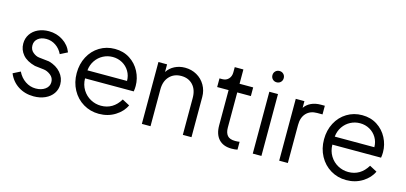

<svg xmlns="http://www.w3.org/2000/svg" viewBox="-64 -1161 3396 1607"><g transform="rotate(15 1633.5 -357.0)"><path d="M46 -129 109 -161Q133 -112 174.5 -84Q216 -56 265 -56Q314 -56 346.5 -79.5Q379 -103 379 -141Q379 -179 349 -202Q319 -225 288 -228L211 -237Q138 -256 103 -297.5Q68 -339 68 -393Q68 -439 92 -474.5Q116 -510 157.5 -529Q199 -548 250 -548Q317 -548 371.5 -513Q426 -478 449 -418L386 -386Q365 -430 327.5 -455Q290 -480 246 -480Q201 -480 173.5 -457.5Q146 -435 146 -399Q146 -361 172.5 -339Q199 -317 226 -314L315 -304Q381 -286 418.5 -242Q456 -198 456 -142Q456 -98 432 -63Q408 -28 364.5 -8Q321 12 265 12Q189 12 131 -25.5Q73 -63 46 -129Z M564 -270Q564 -349 597.5 -412.5Q631 -476 690 -512Q749 -548 822 -548Q896 -548 952 -512Q1008 -476 1038.5 -417Q1069 -358 1069 -293Q1069 -268 1065 -245H643Q644 -189 670.5 -146.5Q697 -104 739.5 -81Q782 -58 830 -58Q935 -58 994 -156L1058 -122Q1032 -65 970.5 -26.5Q909 12 830 12Q756 12 695 -24.5Q634 -61 599 -125.5Q564 -190 564 -270ZM988 -315Q988 -361 965.5 -398.5Q943 -436 905 -457Q867 -478 822 -478Q778 -478 739.5 -458Q701 -438 675.5 -401Q650 -364 645 -315Z M1201 -536H1276V-470Q1300 -507 1340.5 -527.5Q1381 -548 1430 -548Q1486 -548 1532 -522Q1578 -496 1604.5 -450Q1631 -404 1631 -348V0H1556V-319Q1556 -391 1518 -432Q1480 -473 1417 -473Q1354 -473 1315 -431.5Q1276 -390 1276 -319V0H1201Z M1829 -156V-461H1730V-536H1755Q1788 -536 1808.5 -558Q1829 -580 1829 -615V-660H1904V-536H2022V-461H1904V-156Q1904 -112 1924 -88Q1944 -64 1992 -64Q2014 -64 2030 -67V1Q2010 6 1979 6Q1907 6 1868 -36Q1829 -78 1829 -156Z M2162 -536H2237V0H2162ZM2200 -726Q2221 -726 2235 -712Q2249 -698 2249 -677Q2249 -656 2235 -642Q2221 -628 2200 -628Q2179 -628 2165 -642Q2151 -656 2151 -677Q2151 -698 2165 -712Q2179 -726 2200 -726Z M2391 -536H2466V-478Q2487 -509 2523 -526Q2559 -543 2607 -543H2641V-468H2594Q2535 -468 2500.5 -431.5Q2466 -395 2466 -330V0H2391Z M2707 -270Q2707 -349 2740.5 -412.5Q2774 -476 2833 -512Q2892 -548 2965 -548Q3039 -548 3095 -512Q3151 -476 3181.5 -417Q3212 -358 3212 -293Q3212 -268 3208 -245H2786Q2787 -189 2813.5 -146.5Q2840 -104 2882.5 -81Q2925 -58 2973 -58Q3078 -58 3137 -156L3201 -122Q3175 -65 3113.5 -26.5Q3052 12 2973 12Q2899 12 2838 -24.5Q2777 -61 2742 -125.5Q2707 -190 2707 -270ZM3131 -315Q3131 -361 3108.5 -398.5Q3086 -436 3048 -457Q3010 -478 2965 -478Q2921 -478 2882.5 -458Q2844 -438 2818.5 -401Q2793 -364 2788 -315Z"/></g></svg>

Font: Evergrow Sans 
Style: Regular
Weight: 400
Foundry: 10Web
Version: Version 1.000